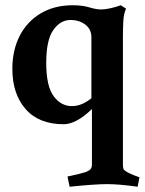

<svg xmlns="http://www.w3.org/2000/svg" viewBox="-20 -457 551 731"><path d="M440 -437 460 -424Q451 -405 449.5 -376.6Q448 -348.3 448 -319V169.2Q448 182.1 450.5 187Q453 192 463.4 197.8Q478 206 494.5 212Q511 218 511 218L504 254Q469 249 439.8 246.5Q410.5 244 388 244Q364 244 324.9 246.8Q285.9 249.6 245 254L237 215Q237 215 251.5 212Q266 209 283.5 204.5Q301 200 309 197Q321 192 325.5 186Q330 180 330 168V-42Q299 -12 272 2Q245 16 223 16Q127.7 16 77.4 -41.9Q27 -99.7 27 -195Q27 -265 54.5 -319.5Q82 -374 134 -405.5Q186 -437 257 -437Q294 -437 320 -429Q346 -421 365 -421Q380 -421 400.2 -425.5Q420.4 -430 440 -437ZM254 -53Q271.5 -53 289.7 -60Q308 -67 328 -83V-315Q328 -346 304.5 -363.5Q281 -381 249 -381Q209.6 -381 182.8 -342.5Q156 -304 156 -218Q156 -129.7 183.9 -91.3Q211.8 -53 254 -53Z"/></svg>

Font: Buenard
Style: Regular
Weight: 400
Version: Version 2.000